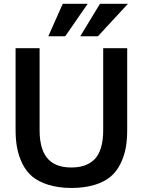

<svg xmlns="http://www.w3.org/2000/svg" viewBox="-20 -960 777 992"><path d="M485.8 -772.5 641.1 -940.4H496.6L394.5 -772.5ZM316.9 -772.5 433.1 -940.4H304.2L229.5 -772.5ZM349.1 11.2C441.4 11.2 512.2 -12.7 553.7 -49.3C574.7 -67.4 591.3 -90.3 604 -117.2C629.9 -171.4 637.2 -223.6 637.2 -292V-710.9H513.2V-287.6C513.2 -214.8 496.6 -163.1 465.8 -134.3C435.1 -106.4 397.9 -94.7 348.6 -94.7C256.3 -94.7 184.6 -136.7 184.6 -287.1V-710.9H60.5V-292.5C60.5 -223.6 68.8 -170.4 94.7 -116.2C107.9 -89.4 124.5 -66.9 145.5 -48.8C188 -13.2 257.8 11.2 349.1 11.2Z"/></svg>

Font: Ride
Style: Bold
Weight: 700
Version: Version 3.000